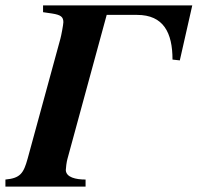

<svg xmlns="http://www.w3.org/2000/svg" viewBox="-52 -689 730 709"><path d="M658 -669H107V-644L141 -639C172 -634 182 -627 182 -607C182 -599 174 -556 171 -546L50 -103C35 -49 23 -31 -32 -26V0H264V-26C228 -26 192 -34 191 -61C191 -68 194 -92 197 -102L342 -634H454C552 -634 585 -568 585 -469L612 -466Z"/></svg>

Font: STIXGeneral
Style: Bold Italic
Weight: 700
Italic angle: -16.33°
Designer: MicroPress Inc., with final additions and corrections provided by Coen Hoffman, Elsevier (retired)
Version: Version 1.1.0